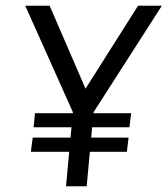

<svg xmlns="http://www.w3.org/2000/svg" viewBox="-20 -649 584 669"><path d="M431 -205.5H97L102 -254.5H437ZM422 -120H87.5L94 -169.5H428ZM210 0 234 -258 68 -629H153L278 -340L461 -629H544L306 -258L282 0Z"/></svg>

Font: Karla
Style: Italic
Weight: 400
Italic angle: -8°
Designer: Jonathan Pinhorn
Version: Version 2.004;gftools[0.9.33]